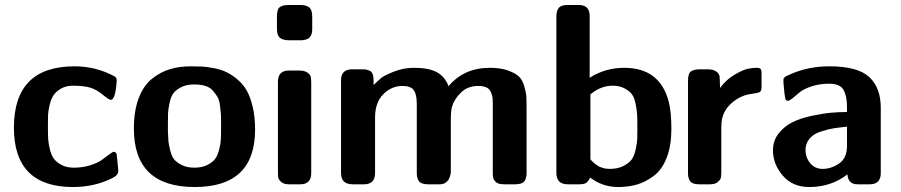

<svg xmlns="http://www.w3.org/2000/svg" viewBox="-20 -742 3627 773"><path d="M36 -228Q36 -475 280 -475Q367 -475 442 -434Q450 -429 450 -418Q445 -340 426 -340Q419 -340 394.5 -360Q370 -380 347 -388Q321 -397 270 -397Q243 -396 223.5 -384Q204 -372 194.5 -357Q185 -342 179.5 -318Q174 -294 173.5 -279.5Q173 -265 173 -242V-223Q173 -198 174 -182Q175 -166 180.5 -142Q186 -118 196.5 -103.5Q207 -89 227.5 -78Q248 -67 277 -67Q313 -67 343 -76.5Q373 -86 389 -97.5Q405 -109 418.5 -119.5Q432 -130 438 -131L443 -130Q449 -126 450 -119Q451 -112 456 -60V-52Q456 -38 436 -27Q363 11 274 11Q36 11 36 -228Z M519 -224Q519 -296 538.5 -347Q558 -398 592 -425Q626 -452 664 -463.5Q702 -475 748 -475Q774 -475 793.5 -474Q813 -473 841.5 -467.5Q870 -462 891 -452Q912 -442 935 -423Q958 -404 973 -378Q988 -352 997.5 -311.5Q1007 -271 1007 -220Q1007 11 764 11Q519 11 519 -224ZM656 -214Q657 -188 658 -175Q659 -162 665 -137.5Q671 -113 681 -100.5Q691 -88 712 -77.5Q733 -67 763 -67Q793 -67 814 -77.5Q835 -88 845.5 -101.5Q856 -115 862 -138.5Q868 -162 869 -178.5Q870 -195 870 -220Q870 -226 870 -228V-255Q870 -276 869 -286.5Q868 -297 865.5 -318Q863 -339 856 -351Q849 -363 837.5 -376.5Q826 -390 807 -396Q788 -402 762 -402Q731 -402 709.5 -391Q688 -380 678 -366.5Q668 -353 662.5 -326.5Q657 -300 656.5 -285.5Q656 -271 656 -241Z M1095 -626V-676Q1095 -692 1098.5 -702Q1102 -712 1111 -716Q1120 -720 1124.5 -720.5Q1129 -721 1140 -722H1191Q1212 -722 1224.5 -712.5Q1237 -703 1237 -676V-624Q1237 -616 1235.5 -609.5Q1234 -603 1231.5 -598.5Q1229 -594 1225.5 -590.5Q1222 -587 1218.5 -585.5Q1215 -584 1210.5 -582.5Q1206 -581 1203.5 -581Q1201 -581 1197 -580H1193H1141Q1120 -580 1107.5 -589.5Q1095 -599 1095 -626ZM1099 -50V-413Q1099 -458 1143 -458H1184Q1206 -458 1217.5 -450Q1229 -442 1231 -433Q1233 -424 1233 -408V-45Q1233 0 1189 0H1143Q1122 0 1111.5 -10Q1101 -20 1100 -28Q1099 -36 1099 -50Z M1353 -45V-419Q1353 -463 1398 -463H1438Q1448 -463 1453.5 -462Q1459 -461 1467.5 -457.5Q1476 -454 1480 -444.5Q1484 -435 1484 -420V-400Q1503 -418 1514 -427.5Q1525 -437 1564 -453Q1603 -469 1647 -469Q1706 -469 1738.5 -451.5Q1771 -434 1786 -395Q1848 -469 1952 -469Q1995 -469 2024.5 -458.5Q2054 -448 2068.5 -434.5Q2083 -421 2090.5 -395.5Q2098 -370 2099 -353.5Q2100 -337 2100 -307V-45Q2100 -23 2090.5 -11.5Q2081 0 2054 0H2010Q2002 0 1995.5 -1Q1989 -2 1984.5 -4Q1980 -6 1977 -8.5Q1974 -11 1971.5 -14.5Q1969 -18 1967.5 -20.5Q1966 -23 1965.5 -28Q1965 -33 1964.5 -34.5Q1964 -36 1964 -41Q1964 -46 1964 -47V-319Q1964 -338 1963 -348Q1962 -358 1956.5 -371Q1951 -384 1938.5 -390Q1926 -396 1905 -396Q1864 -396 1837 -370.5Q1810 -345 1800 -313Q1795 -296 1795 -261V-54Q1795 -52 1795 -48.5Q1795 -45 1792.5 -35.5Q1790 -26 1786 -19Q1782 -12 1773 -6Q1764 0 1751 0H1705Q1677 0 1667.5 -11.5Q1658 -23 1658 -45V-323Q1658 -362 1646 -379Q1634 -396 1600 -396Q1556 -396 1523 -362.5Q1490 -329 1490 -269V-45Q1490 0 1445 0H1400Q1353 0 1353 -45Z M2220 -46V-676Q2220 -698 2229.5 -710Q2239 -722 2266 -722H2310Q2354 -722 2354 -678V-429Q2417 -469 2493 -469Q2636 -469 2672 -334Q2683 -292 2683 -224Q2683 -156 2664.5 -108Q2646 -60 2613.5 -35Q2581 -10 2546 0.5Q2511 11 2469 11Q2406 11 2356 -27Q2348 -11 2339.5 -5.5Q2331 0 2312 0H2266Q2220 0 2220 -46ZM2357 -101 2360 -97Q2364 -93 2365.5 -91.5Q2367 -90 2371.5 -86Q2376 -82 2379 -80Q2382 -78 2387 -74.5Q2392 -71 2396.5 -69.5Q2401 -68 2407 -66Q2413 -64 2420 -63Q2427 -62 2435 -62Q2467 -62 2489.5 -73.5Q2512 -85 2522.5 -99Q2533 -113 2539 -139.5Q2545 -166 2545.5 -181.5Q2546 -197 2546 -226Q2546 -231 2546 -234Q2546 -264 2545 -281.5Q2544 -299 2539 -324Q2534 -349 2524 -362.5Q2514 -376 2494 -386.5Q2474 -397 2446 -397Q2399 -397 2357 -362Z M2750 -43V-418Q2750 -447 2762.5 -455Q2775 -463 2796 -463H2829Q2856 -463 2869 -450Q2876 -442 2877 -434Q2878 -426 2879 -388Q2903 -421 2937 -441Q2971 -461 2990.5 -465Q3010 -469 3025 -469H3026Q3039 -469 3042.5 -464Q3046 -459 3046 -447V-391Q3046 -380 3041 -373Q3035 -368 3014.5 -365.5Q2994 -363 2978 -358Q2944 -346 2919 -321Q2894 -296 2887 -263Q2884 -250 2884 -225V-50Q2884 -29 2881 -22.5Q2878 -16 2866 -6Q2854 0 2838 0H2795Q2768 0 2759 -12Q2750 -24 2750 -43Z M3092 -137Q3092 -176 3115 -205Q3138 -234 3170.5 -250Q3203 -266 3247.5 -275.5Q3292 -285 3324.5 -288Q3357 -291 3390 -291V-312Q3390 -355 3376 -380Q3362 -405 3319 -405Q3280 -405 3248 -394.5Q3216 -384 3200.5 -371Q3185 -358 3171.5 -347Q3158 -336 3152 -336L3148 -337L3144 -340Q3141 -345 3138.5 -364.5Q3136 -384 3135 -400L3134 -417Q3134 -422 3134.5 -424.5Q3135 -427 3138 -430Q3141 -433 3142.5 -434Q3144 -435 3151 -438Q3158 -441 3162 -443Q3234 -475 3319 -475Q3433 -475 3479.5 -432Q3526 -389 3526 -308V-45Q3526 0 3481 0H3433Q3411 0 3401.5 -12Q3392 -24 3392 -40Q3326 11 3238 11Q3171 11 3131.5 -35Q3092 -81 3092 -137ZM3223 -137Q3223 -108 3242 -85Q3261 -62 3292 -62Q3326 -62 3358 -83.5Q3390 -105 3390 -154V-232Q3359 -229 3337 -225.5Q3315 -222 3285 -212.5Q3255 -203 3239 -183.5Q3223 -164 3223 -137Z"/></svg>

Font: CMU Sans Serif
Style: Bold
Weight: 700
Version: Version 0.7.0